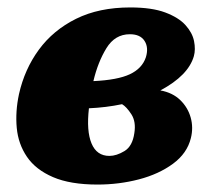

<svg xmlns="http://www.w3.org/2000/svg" viewBox="-20 -487 586 516"><path d="M242 9Q169 9 122.5 -11Q76 -31 52.5 -65.5Q29 -100 25 -143.5Q21 -187 31 -234Q46 -301 84.5 -353.5Q123 -406 184.5 -436.5Q246 -467 330 -467Q388 -467 424 -453.5Q460 -440 478.5 -419.5Q497 -399 501.5 -376.5Q506 -354 501 -336Q486 -284 411 -244Q444 -238 464.5 -218Q485 -198 492.5 -171Q500 -144 493 -116Q483 -75 445 -47Q407 -19 353.5 -5Q300 9 242 9ZM329 -395Q289 -395 266 -357.5Q243 -320 231 -269Q296 -272 329 -287.5Q362 -303 372 -333Q380 -359 368.5 -377Q357 -395 329 -395ZM341 -129Q346 -160 333 -180Q320 -200 308 -207Q265 -198 219 -196Q212 -135 226 -101.5Q240 -68 274 -68Q293 -68 314.5 -81Q336 -94 341 -129Z"/></svg>

Font: Vollkorn Black
Style: Italic
Weight: 900
Italic angle: -11°
Designer: Friedrich Althausen
Foundry: Friedrich Althausen
Version: Version 5.000; ttfautohint (v1.8.3)